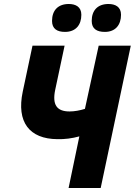

<svg xmlns="http://www.w3.org/2000/svg" viewBox="-20 -943 676 963"><path d="M506 -783C559 -783 587 -818 587 -869C587 -909 558 -923 524 -923C470 -923 440 -891 440 -838C440 -798 466 -783 506 -783ZM306 -783C360 -783 388 -818 388 -869C388 -909 359 -923 325 -923C271 -923 241 -891 241 -838C241 -798 267 -783 306 -783ZM324 0H485L636 -714H475L406 -397C381 -389 353 -384 329 -384C265 -384 241 -417 257 -493L304 -714H143L94 -483C62 -331 127 -246 268 -245C304 -244 342 -249 378 -259Z"/></svg>

Font: Noto Sans SemiCondensed ExtraBold
Style: Italic
Weight: 800
Width: 4
Italic angle: -12°
Designer: Monotype Design Team
Foundry: Monotype Imaging Inc.
Version: Version 2.013